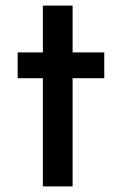

<svg xmlns="http://www.w3.org/2000/svg" viewBox="-20 -656 450 685"><path d="M133 -377H43V-469H133V-636H239V-469H352V-377H239V9H133Z"/></svg>

Font: SUITE
Style: Bold
Weight: 700
Designer: Sun
Foundry: Sun
Version: Version 2.040